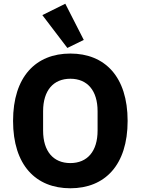

<svg xmlns="http://www.w3.org/2000/svg" viewBox="-20 -997 754 1029"><path d="M341 -740 429 -783 330 -977 207 -916ZM357 12C542 12 664 -112 664 -349C664 -586 542 -710 357 -710C172 -710 50 -586 50 -349C50 -112 172 12 357 12ZM357 -123C266 -123 211 -186 211 -297V-401C211 -512 266 -575 357 -575C448 -575 503 -512 503 -401V-297C503 -186 448 -123 357 -123Z"/></svg>

Font: IBM Plex Thai Looped
Style: Bold
Weight: 700
Designer: Mike Abbink, Paul van der Laan, Pieter van Rosmalen, Ben Mitchell, Mark Frömberg
Foundry: Bold Monday
Version: Version 1.0